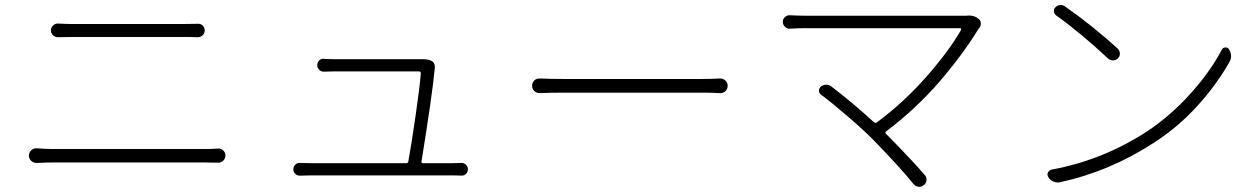

<svg xmlns="http://www.w3.org/2000/svg" viewBox="-20 -727 5040 768"><path d="M127 -75.2Q126 -75.2 126 -75.2Q114.3 -75.2 105.5 -83Q95.7 -91.8 95.7 -104.5Q95.7 -117.2 105 -126Q114.3 -134.8 127 -133.8Q164.1 -130.9 189.5 -130.9H802.7Q826.2 -130.9 851.6 -132.8Q863.3 -133.8 872.6 -125.5Q881.8 -117.2 881.8 -105Q881.8 -92.8 872.6 -84Q863.3 -75.2 850.6 -76.2Q826.2 -77.1 802.7 -77.1H189.5Q166 -77.1 127 -75.2ZM212.9 -578.1Q211.9 -578.1 211.9 -578.1Q200.2 -578.1 192.4 -585.9Q183.6 -593.8 183.6 -605.5Q183.6 -617.2 192.4 -625Q200.2 -632.8 210.9 -632.8Q211.9 -632.8 211.9 -632.8Q249 -630.9 269.5 -630.9H707Q741.2 -630.9 770.5 -631.8Q782.2 -632.8 790.5 -625Q798.8 -617.2 798.8 -605.5Q798.8 -593.8 790.5 -585.9Q782.2 -578.1 770.5 -578.1Q750 -579.1 707 -579.1H269.5Q244.1 -579.1 212.9 -578.1Z M1666 -81.1Q1665 -74.2 1671.9 -74.2H1785.2Q1801.8 -74.2 1826.2 -75.2Q1836.9 -75.2 1844.2 -67.9Q1851.6 -60.5 1851.6 -49.8Q1851.6 -39.1 1844.2 -31.7Q1836.9 -24.4 1826.2 -24.4Q1812.5 -25.4 1788.1 -25.4H1226.6Q1205.1 -25.4 1179.7 -24.4Q1179.7 -24.4 1178.7 -24.4Q1168.9 -24.4 1161.1 -31.2Q1153.3 -39.1 1153.3 -49.8Q1153.3 -60.5 1161.1 -68.4Q1168.9 -76.2 1179.7 -75.2Q1202.1 -74.2 1226.6 -74.2H1604.5Q1612.3 -74.2 1613.3 -81.1Q1626 -150.4 1643.1 -269.5Q1660.2 -388.7 1663.1 -433.6Q1663.1 -441.4 1655.3 -441.4H1318.4Q1297.9 -441.4 1276.4 -440.4Q1265.6 -439.5 1257.3 -447.3Q1249 -455.1 1249 -466.3Q1249 -477.5 1256.8 -485.4Q1264.6 -492.2 1274.4 -492.2Q1275.4 -492.2 1276.4 -491.2Q1297.9 -490.2 1317.4 -490.2H1649.4Q1656.2 -490.2 1662.1 -490.2Q1667 -490.2 1670.9 -490.2Q1691.4 -490.2 1704.1 -484.4Q1719.7 -477.5 1719.7 -458L1718.8 -451.2Q1709 -346.7 1666 -81.1Z M2138.7 -354.5Q2126 -354.5 2117.2 -362.8Q2108.4 -371.1 2108.4 -383.8Q2108.4 -396.5 2117.2 -405.3Q2126 -413.1 2137.7 -413.1Q2137.7 -413.1 2138.7 -413.1Q2181.6 -411.1 2235.4 -411.1H2789.1Q2830.1 -411.1 2860.4 -413.1Q2873 -413.1 2881.8 -404.8Q2890.6 -396.5 2890.6 -383.8Q2890.6 -371.1 2881.8 -362.3Q2873 -354.5 2861.3 -354.5Q2860.4 -354.5 2860.4 -354.5Q2824.2 -356.4 2790 -356.4H2235.4Q2177.7 -356.4 2138.7 -354.5Z M3846.7 -664.1Q3850.6 -665 3853.5 -665Q3878.9 -665 3893.6 -652.3Q3903.3 -645.5 3903.3 -632.8Q3903.3 -623 3897.5 -615.2Q3896.5 -614.3 3894.5 -612.3Q3832 -509.8 3738.8 -401.4Q3645.5 -293 3524.4 -201.2Q3518.6 -197.3 3524.4 -191.4Q3621.1 -93.8 3679.7 -26.4Q3687.5 -17.6 3686 -5.4Q3684.6 6.8 3674.8 13.7Q3667 20.5 3657.2 20.5Q3655.3 20.5 3653.3 19.5Q3641.6 18.6 3633.8 8.8Q3582 -55.7 3476.6 -164.1Q3438.5 -203.1 3374 -258.8Q3309.6 -314.5 3263.7 -348.6Q3255.9 -354.5 3255.9 -364.3Q3255.9 -374 3263.7 -380.9Q3272.5 -387.7 3284.2 -388.2Q3295.9 -388.7 3305.7 -380.9Q3392.6 -314.5 3475.6 -238.3Q3481.4 -233.4 3487.3 -237.3Q3597.7 -319.3 3688 -422.9Q3778.3 -526.4 3824.2 -607.4Q3825.2 -609.4 3824.2 -611.8Q3823.2 -614.3 3820.3 -614.3H3205.1Q3172.9 -614.3 3140.6 -612.3Q3128.9 -611.3 3120.1 -619.6Q3111.3 -627.9 3111.3 -639.6Q3111.3 -651.4 3120.1 -659.2Q3127.9 -666 3137.7 -666Q3139.6 -666 3140.6 -666Q3172.9 -664.1 3205.1 -664.1H3826.2Q3837.9 -664.1 3846.7 -664.1Z M4205.1 -665Q4197.3 -670.9 4195.8 -680.7Q4194.3 -690.4 4201.2 -697.3Q4209 -705.1 4219.7 -707Q4221.7 -707 4223.6 -707Q4232.4 -707 4240.2 -701.2Q4350.6 -624 4451.2 -532.2Q4459 -524.4 4459.5 -513.2Q4460 -502 4451.7 -493.7Q4443.4 -485.4 4432.1 -485.4Q4420.9 -485.4 4412.1 -493.2Q4299.8 -597.7 4205.1 -665ZM4219.7 2Q4215.8 2.9 4210.9 2.9Q4202.1 2.9 4193.4 -1Q4180.7 -5.9 4173.8 -17.6Q4169.9 -23.4 4169.9 -28.3Q4169.9 -33.2 4171.9 -37.1Q4176.8 -46.9 4187.5 -48.8Q4389.6 -85.9 4566.4 -200.2Q4661.1 -262.7 4741.2 -351.6Q4821.3 -440.4 4867.2 -528.3Q4872.1 -537.1 4881.8 -537.1Q4881.8 -537.1 4882.8 -537.1Q4891.6 -537.1 4896.5 -529.3Q4904.3 -515.6 4904.3 -502Q4904.3 -489.3 4896.5 -476.6Q4843.8 -384.8 4767.6 -301.3Q4691.4 -217.8 4595.7 -156.2Q4418.9 -41 4219.7 2Z"/></svg>

Font: Gen Jyuu Gothic Light
Style: Regular
Weight: 200
Designer: [Source Han Sans]
Ryoko NISHIZUKA  (kana & ideographs); Paul D. Hunt (Latin, Greek & Cyrillic); Wenlong ZHANG  (bopomofo
Version: Version 1.002.20150607